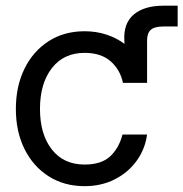

<svg xmlns="http://www.w3.org/2000/svg" viewBox="-20 -636 638 668"><path d="M274.4 11.7Q203.1 11.7 149.2 -22.7Q95.2 -57.1 65.2 -117.7Q35.2 -178.2 35.2 -256.8Q35.2 -335.9 65.2 -397Q95.2 -458 149.2 -492.7Q203.1 -527.3 274.4 -527.3Q314.9 -527.3 350.3 -515.6Q385.7 -503.9 413.1 -483.4L412.6 -495.1Q409.2 -554.7 445.3 -585.4Q481.4 -616.2 549.3 -616.2H598.1V-543.9H549.3Q518.1 -543.9 504.9 -532.5Q491.7 -521 491.7 -495.1V-347.7H407.7Q398.4 -393.1 365 -422.6Q331.5 -452.1 274.4 -452.1Q201.7 -452.1 160.4 -398.9Q119.1 -345.7 119.1 -256.8Q119.1 -168.9 160.2 -116.2Q201.2 -63.5 274.4 -63.5Q332.5 -63.5 363.3 -92Q394 -120.6 406.2 -168H491.7Q484.9 -117.2 455.3 -76.4Q425.8 -35.6 379.2 -12Q332.5 11.7 274.4 11.7Z"/></svg>

Font: Inter Display
Style: Regular
Weight: 400
Designer: Rasmus Andersson
Foundry: rsms
Version: Version 4.000;git-37864ae